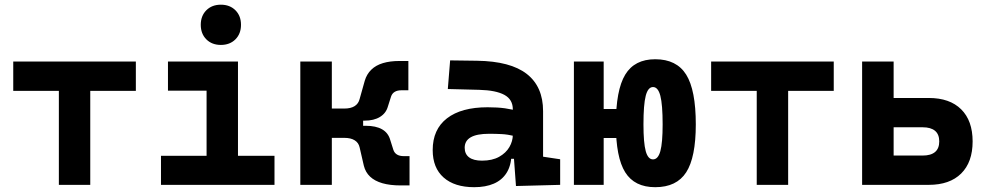

<svg xmlns="http://www.w3.org/2000/svg" viewBox="-20 -776 4142 806"><path d="M227.1 0V-517.6H358.9V0ZM35.6 -394.5V-517.6H550.3V-394.5Z M847.2 0V-488.3H979V0ZM655.8 0V-122.1H856.9V0ZM969.2 0V-122.1H1132.3V0ZM685.1 -395.5V-517.6H979V-395.5ZM907.2 -587.4Q869.6 -587.4 846.2 -610.8Q822.8 -634.3 822.8 -671.9Q822.8 -709.5 846.2 -732.9Q869.6 -756.3 907.2 -756.3Q944.8 -756.3 968.3 -732.9Q991.7 -709.5 991.7 -671.9Q991.7 -634.3 968.3 -610.8Q944.8 -587.4 907.2 -587.4Z M1433.6 -269.5 1425.3 -320.3Q1452.6 -320.3 1468.8 -330.6Q1484.9 -340.8 1489.7 -360.4L1511.2 -437Q1519.5 -464.8 1538.6 -483.4Q1557.6 -502 1587.4 -511Q1617.2 -520 1656.7 -520H1694.3V-397H1665Q1647.9 -397 1637 -390.4Q1626 -383.8 1621.6 -370.6L1608.4 -329.1Q1600.6 -300.8 1575.2 -285.2Q1549.8 -269.5 1509.8 -269.5ZM1240.7 0V-517.6H1373V0ZM1365.7 -197.3V-320.3H1504.4V-197.3ZM1661.6 2.4Q1617.7 2.4 1585.4 -6.8Q1553.2 -16.1 1533.7 -34.4Q1514.2 -52.7 1507.3 -80.6L1489.7 -157.2Q1485.4 -176.8 1469 -187Q1452.6 -197.3 1425.3 -197.3L1433.6 -248H1514.6Q1601.6 -248 1618.2 -188.5L1631.3 -147Q1635.7 -133.8 1646.7 -127.2Q1657.7 -120.6 1674.8 -120.6H1699.2V2.4Z M2146 4.9 2134.8 -148.4 2132.8 -215.8V-316.9Q2132.8 -358.4 2097.4 -377.7Q2062 -397 1992.2 -398.9L1859.9 -402.3L1869.6 -522.5L1982.4 -521Q2123 -519 2191.4 -465.6Q2259.8 -412.1 2259.8 -309.6V-118.2L2331.5 -107.4V0ZM1970.7 9.8Q1888.2 9.8 1842.3 -30.8Q1796.4 -71.3 1796.4 -146Q1796.4 -232.9 1856.4 -279.3Q1916.5 -325.7 2026.9 -325.7Q2069.3 -325.7 2100.3 -321.3Q2131.3 -316.9 2163.1 -307.6L2141.6 -204.6Q2110.4 -211.9 2085.4 -213.1Q2060.5 -214.4 2033.2 -214.4Q1930.7 -214.4 1930.7 -155.8Q1930.7 -129.4 1949.2 -115.5Q1967.8 -101.6 2003.4 -101.6Q2046.4 -101.6 2075.2 -117.7Q2104 -133.8 2118.4 -158.7Q2132.8 -183.6 2132.8 -210V-242.2L2151.4 -109.4H2109.9L2127 -125Q2125.5 -80.1 2106.4 -50Q2087.4 -20 2053 -5.1Q2018.6 9.8 1970.7 9.8Z M2730.5 9.8Q2643.7 9.8 2604.6 -52.7Q2565.4 -115.2 2565.4 -253.9Q2565.4 -397.9 2604.6 -462.6Q2643.7 -527.3 2730.5 -527.3Q2820.3 -527.3 2860.6 -462.6Q2900.9 -397.9 2900.9 -253.9Q2900.9 -115.2 2860.6 -52.7Q2820.3 9.8 2730.5 9.8ZM2389.2 0V-517.6H2514.2V0ZM2448.7 -196.8V-318.4H2594.2V-196.8ZM2721.3 -106.9Q2742.5 -106.9 2752.1 -141.6Q2761.7 -176.3 2761.7 -253.9Q2761.7 -336.9 2752.1 -373.8Q2742.5 -410.6 2721.3 -410.6Q2700.2 -410.6 2690.7 -373.8Q2681.2 -336.9 2681.2 -253.9Q2681.2 -176.3 2690.7 -141.6Q2700.2 -106.9 2721.3 -106.9Z M3156.7 0V-517.6H3288.6V0ZM2965.3 -394.5V-517.6H3480V-394.5Z M3724.6 0V-123H3853Q3887.7 -123 3905.3 -137.9Q3922.9 -152.8 3922.9 -182.4Q3922.9 -211.9 3905.3 -226.8Q3887.7 -241.7 3853 -241.7H3714.8V-364.7H3878.9Q3966.9 -364.7 4014.9 -317.1Q4063 -269.5 4063 -182.3Q4063 -95.2 4014.9 -47.6Q3966.9 0 3878.9 0ZM3599.1 0V-517.6H3731.4V0Z"/></svg>

Font: Cascadia Code PL
Style: Regular
Weight: 400
Monospace: yes
Designer: Aaron Bell
Foundry: Saja Typeworks
Version: Version 2102.003